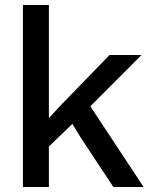

<svg xmlns="http://www.w3.org/2000/svg" viewBox="-20 -749 624 769"><path d="M71.8 0V-729H175.8V-275.9L222.2 -326.2L418.9 -528.8H546.9L341.8 -323.2L555.2 0H434.1L301.8 -200.2L270 -252.9L175.8 -162.1V0Z"/></svg>

Font: Lumene Sans Medium
Style: Regular
Weight: 500
Designer: Deni Anggara
Version: Version 1.003;Glyphs 3.1.2 (3151)